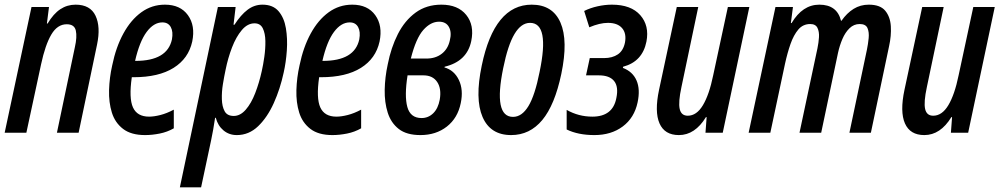

<svg xmlns="http://www.w3.org/2000/svg" viewBox="-22 -569 4284 823"><path d="M-2 0 113 -539H188L179 -468H182Q207 -510 236.5 -529.5Q266 -549 302 -549Q365 -549 387.5 -501.5Q410 -454 394 -378L315 0H222L299 -367Q309 -411 303 -438Q297 -465 264 -465Q224 -465 198 -421Q172 -377 154 -293L91 0Z M600 10Q540 10 505.5 -16.5Q471 -43 457.5 -86.5Q444 -130 445.5 -183Q447 -236 459 -289Q475 -367 507 -425.5Q539 -484 584 -516.5Q629 -549 685 -549Q751 -549 783.5 -504Q816 -459 802 -391Q786 -318 722 -278Q658 -238 551 -238H543Q530 -148 548 -108.5Q566 -69 617 -69Q638 -69 665.5 -76Q693 -83 723 -99V-19Q695 -3 662.5 3.5Q630 10 600 10ZM674 -473Q637 -473 606.5 -432Q576 -391 557 -308H559Q695 -308 715 -400Q721 -433 710 -453Q699 -473 674 -473Z M749 234 912 -539H988L979 -463H983Q1010 -505 1039 -527Q1068 -549 1103 -549Q1148 -549 1172 -521Q1196 -493 1203.5 -448Q1211 -403 1207.5 -352.5Q1204 -302 1194 -258Q1179 -188 1151.5 -127Q1124 -66 1084.5 -28Q1045 10 993 10Q960 10 936 -10Q912 -30 903 -64H900Q892 -10 883 32L840 234ZM980 -72Q1008 -72 1031.5 -99Q1055 -126 1072 -170Q1089 -214 1100 -264Q1106 -290 1111 -325Q1116 -360 1115.5 -393Q1115 -426 1104.5 -447.5Q1094 -469 1069 -469Q1039 -469 1014.5 -440Q990 -411 972.5 -365.5Q955 -320 945 -270Q939 -242 933.5 -208.5Q928 -175 929 -143.5Q930 -112 941 -92Q952 -72 980 -72Z M1403 10Q1343 10 1308.5 -16.5Q1274 -43 1260.5 -86.5Q1247 -130 1248.5 -183Q1250 -236 1262 -289Q1278 -367 1310 -425.5Q1342 -484 1387 -516.5Q1432 -549 1488 -549Q1554 -549 1586.5 -504Q1619 -459 1605 -391Q1589 -318 1525 -278Q1461 -238 1354 -238H1346Q1333 -148 1351 -108.5Q1369 -69 1420 -69Q1441 -69 1468.5 -76Q1496 -83 1526 -99V-19Q1498 -3 1465.5 3.5Q1433 10 1403 10ZM1477 -473Q1440 -473 1409.5 -432Q1379 -391 1360 -308H1362Q1498 -308 1518 -400Q1524 -433 1513 -453Q1502 -473 1477 -473Z M1780 10Q1721 10 1687.5 -16Q1654 -42 1640 -86Q1626 -130 1627 -184Q1628 -238 1640 -293Q1654 -365 1683.5 -423Q1713 -481 1759.5 -515Q1806 -549 1870 -549Q1941 -549 1976.5 -505Q2012 -461 1998 -393Q1980 -306 1884 -283L1883 -280Q1925 -268 1945 -226Q1965 -184 1953 -127Q1940 -63 1893.5 -26.5Q1847 10 1780 10ZM1860 -476Q1824 -476 1792.5 -440.5Q1761 -405 1739 -318H1806Q1845 -318 1871.5 -338.5Q1898 -359 1906 -395Q1915 -430 1902.5 -453Q1890 -476 1860 -476ZM1785 -63Q1814 -63 1835 -83.5Q1856 -104 1863 -142Q1871 -189 1852 -217.5Q1833 -246 1793 -246H1725Q1711 -158 1724 -110.5Q1737 -63 1785 -63Z M2169 10Q2080 10 2046.5 -67.5Q2013 -145 2043 -288Q2097 -549 2257 -549Q2347 -549 2380.5 -472Q2414 -395 2384 -252Q2356 -119 2302.5 -54.5Q2249 10 2169 10ZM2177 -68Q2215 -68 2243 -114Q2271 -160 2291 -261Q2335 -471 2250 -471Q2212 -471 2183.5 -423.5Q2155 -376 2135 -277Q2092 -68 2177 -68Z M2526 10Q2456 10 2407 -14V-98Q2458 -69 2517 -69Q2605 -69 2620 -149Q2630 -197 2610.5 -221.5Q2591 -246 2545 -246H2490L2506 -320H2567Q2603 -320 2626.5 -336Q2650 -352 2657 -387Q2664 -426 2644.5 -448.5Q2625 -471 2584 -471Q2549 -471 2504 -452L2482 -522Q2508 -535 2539.5 -542Q2571 -549 2601 -549Q2683 -549 2722.5 -504Q2762 -459 2749 -391Q2732 -305 2649 -283L2648 -278Q2690 -262 2706.5 -224Q2723 -186 2711 -130Q2697 -64 2647.5 -27Q2598 10 2526 10Z M2888 10Q2827 10 2805 -40Q2783 -90 2803 -184L2879 -539H2971L2899 -196Q2885 -131 2891.5 -102Q2898 -73 2926 -73Q2964 -73 2991 -118Q3018 -163 3035 -246L3098 -539H3190L3076 0H3002L3007 -67H3004Q2957 10 2888 10Z M3187 0 3302 -539H3377L3368 -470H3371Q3418 -549 3490 -549Q3566 -549 3583 -480H3585Q3608 -513 3637 -531Q3666 -549 3702 -549Q3751 -549 3772.5 -523Q3794 -497 3796.5 -456.5Q3799 -416 3789 -371L3711 0H3619L3694 -356Q3699 -380 3701.5 -405.5Q3704 -431 3696.5 -448.5Q3689 -466 3663 -466Q3638 -466 3619.5 -448Q3601 -430 3589 -402Q3577 -374 3570 -342L3498 0H3405L3482 -362Q3487 -386 3488.5 -409.5Q3490 -433 3482 -449.5Q3474 -466 3451 -466Q3420 -466 3400 -442.5Q3380 -419 3366.5 -380.5Q3353 -342 3343 -296L3280 0Z M3940 10Q3879 10 3857 -40Q3835 -90 3855 -184L3931 -539H4023L3951 -196Q3937 -131 3943.5 -102Q3950 -73 3978 -73Q4016 -73 4043 -118Q4070 -163 4087 -246L4150 -539H4242L4128 0H4054L4059 -67H4056Q4009 10 3940 10Z"/></svg>

Font: Noto Sans ExtraCondensed Medium
Style: Italic
Weight: 500
Width: 2
Italic angle: -12°
Designer: Monotype Design Team
Foundry: Monotype Imaging Inc.
Version: Version 2.013; ttfautohint (v1.8.4.7-5d5b)